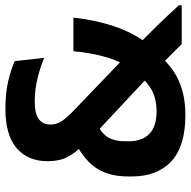

<svg xmlns="http://www.w3.org/2000/svg" viewBox="-18 -674 706 710"><g transform="rotate(-90 335.0 -319.0)"><path d="M670.5 0H527Q518 -9 503.5 -23.5Q489 -38 473 -54.2Q457 -70.5 442.8 -84.5Q428.5 -98.5 421 -106L403.5 -126L180.5 -334.5L160 -357Q126 -391 110 -421.5Q94 -452 94 -493V-496.5Q94 -569 142.2 -610.5Q190.5 -652 287 -652Q347 -652 390.5 -641.5Q434 -631 464 -617.5L476 -508.5Q442.5 -523 400.8 -533.2Q359 -543.5 314.5 -543.5Q268.5 -543.5 249 -528.2Q229.5 -513 229.5 -486V-484Q229.5 -462.5 242.2 -443.5Q255 -424.5 281 -399.5L478.5 -210L509.5 -177Q526 -160.5 542 -144.2Q558 -128 574 -112Q590 -96 606 -79.5Q622 -63 638 -45.8Q654 -28.5 670.5 -10.5ZM264 13.5Q149.5 13.5 93.5 -38.5Q37.5 -90.5 37.5 -184.5V-197.5Q37.5 -266 65.5 -311.5Q93.5 -357 158 -391L227 -310.5Q195.5 -295.5 181.5 -271.5Q167.5 -247.5 167.5 -208V-196.5Q167.5 -146 195.2 -119.5Q223 -93 278 -93Q323.5 -93 355.8 -110.2Q388 -127.5 411 -159L445.5 -200.5Q469.5 -243 482.5 -293.5Q495.5 -344 500.5 -400.5H625Q616 -319.5 593 -250.5Q570 -181.5 528 -125.5L489 -87Q462.5 -55.5 430.5 -33Q398.5 -10.5 357.8 1.5Q317 13.5 264 13.5Z"/></g></svg>

Font: Anek Devanagari Medium SemiBold
Style: Regular
Weight: 600
Version: Version 1.003